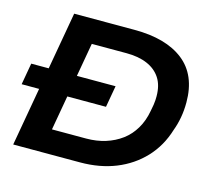

<svg xmlns="http://www.w3.org/2000/svg" viewBox="-99 -807 1029 928"><g transform="rotate(15 415.5 -343.5)"><path d="M5 -292 24 -400H446L427 -292ZM41 0 162 -687H464Q622 -687 709.5 -618.5Q797 -550 797 -413Q797 -373 790.5 -337Q784 -301 772 -269Q746 -184 689.5 -124Q633 -64 553.5 -32Q474 0 375 0ZM203 -119H374Q426 -119 470.5 -133Q515 -147 550 -173Q585 -199 608.5 -238.5Q632 -278 641 -329Q645 -348 647 -361.5Q649 -375 649.5 -385Q650 -395 650 -404Q650 -459 626.5 -495Q603 -531 559.5 -549.5Q516 -568 456 -568H282Z"/></g></svg>

Font: Archivo SemiExpanded SemiBold
Style: Italic
Weight: 600
Width: 6
Italic angle: -10°
Designer: Hector Gatti
Foundry: Omnibus-Type
Version: Version 2.001